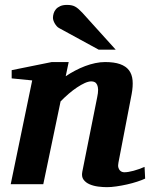

<svg xmlns="http://www.w3.org/2000/svg" viewBox="-20 -754 618 786"><path d="M574.2 -22.9Q561 -16.6 541.5 -10.3Q522 -3.9 500.2 1Q478.5 5.9 456.8 9Q435.1 12.2 418 12.2Q401.4 12.2 382.1 9.8Q362.8 7.3 346.9 0.5Q331.1 -6.3 322 -18.6Q313 -30.8 316.9 -50.8L377.9 -356Q381.8 -374 381.6 -386.5Q381.3 -398.9 377.7 -406.7Q374 -414.6 367.9 -417.7Q361.8 -420.9 354 -420.9Q342.3 -420.9 327.1 -414.1Q312 -407.2 295.2 -396Q278.3 -384.8 261 -369.9Q243.7 -355 228 -338.9L157.2 0H23.9L111.8 -424.8L27.8 -433.1V-466.8L191.9 -500H261.2L249 -441.9Q267.1 -454.1 287.4 -464.8Q307.6 -475.6 328.4 -483.4Q349.1 -491.2 369.9 -495.6Q390.6 -500 410.2 -500Q447.3 -500 471.4 -491.5Q495.6 -482.9 508.1 -466.3Q520.5 -449.7 522.7 -425.3Q524.9 -400.9 519 -369.1L464.8 -87.9Q462.4 -75.7 464.6 -68.1Q466.8 -60.5 470.9 -56.2Q475.1 -51.8 480 -50.3Q484.9 -48.8 488.8 -48.8Q504.4 -48.8 526.9 -54.9Q549.3 -61 571.8 -70.8ZM383.8 -550.8 221.7 -639.2Q216.3 -642.1 211.9 -647.2Q207.5 -652.3 204.1 -658.2Q200.7 -664.1 198.7 -670.2Q196.8 -676.3 196.8 -681.2Q196.8 -689.9 199.7 -699.5Q202.6 -709 209.2 -716.6Q215.8 -724.1 226.8 -729Q237.8 -733.9 253.9 -733.9Q264.2 -733.9 272 -732.4Q279.8 -731 286.9 -727.3Q293.9 -723.6 301 -717.5Q308.1 -711.4 316.9 -702.1L453.6 -550.8Z"/></svg>

Font: Charis SIL Afr
Style: Bold Italic
Weight: 700
Italic angle: -11°
Foundry: SIL International
Version: Version 5.000